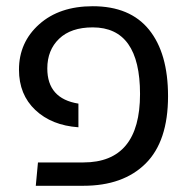

<svg xmlns="http://www.w3.org/2000/svg" viewBox="-20 -597 617 617"><path d="M95 0 102 -75H248Q430 -75 430 -295Q430 -509 278 -509Q208 -509 170 -472.5Q132 -436 132 -377Q132 -280 232 -264V-188Q146 -194 93.5 -243.5Q41 -293 41 -373Q41 -461 106 -519Q171 -577 278 -577Q398 -577 459 -501.5Q520 -426 520 -288Q520 -143 448 -71.5Q376 0 248 0Z"/></svg>

Font: FiraGO Book
Style: Regular
Weight: 350
Designer: bBox Type
Foundry: bBox Type GmbH
Version: Version 1.001;PS 001.001;hotconv 1.0.88;makeotf.lib2.5.64775